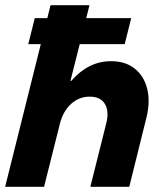

<svg xmlns="http://www.w3.org/2000/svg" viewBox="-24 -720 636 740"><path d="M-4.2 0 133.3 -550H85L110 -650H158.3L170.8 -700H320.8L308.3 -650H481.7L456.7 -550H283.3L247.5 -408.3H250.8Q316.7 -484.2 404.2 -484.2Q459.2 -484.2 495 -455.8Q530.8 -427.5 543.3 -377.9Q555.8 -328.3 540 -265L474.2 0H324.2L385 -242.5Q397.5 -290.8 380.4 -319.2Q363.3 -347.5 321.7 -347.5Q280.8 -347.5 250 -319.6Q219.2 -291.7 206.7 -242.5L145.8 0Z"/></svg>

Font: Funnel Sans ExtraBold
Style: Italic
Weight: 800
Italic angle: -14.036°
Version: Version 1.000; Beta; Release 5; Build 24; ttfautohint (v1.8.